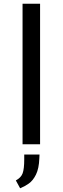

<svg xmlns="http://www.w3.org/2000/svg" viewBox="-20 -774 336 1030"><path d="M101 0V-754H195V0ZM88 236 65 194Q93 179 101.5 155.5Q110 132 110 81V55H192L191 76Q189 130 173 162.5Q157 195 134 211Q111 227 88 236Z"/></svg>

Font: Ruda Medium
Style: Regular
Weight: 500
Version: Version 2.001